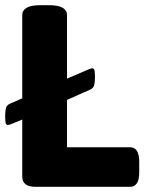

<svg xmlns="http://www.w3.org/2000/svg" viewBox="-20 -722 572 742"><path d="M117 0Q66 0 66 -40V-260L27 -244Q15 -239 11 -239Q3 -239 1.5 -248Q0 -257 0 -274Q0 -293 3 -304.5Q6 -316 20 -322L66 -342V-664Q66 -682 83 -692Q100 -702 137 -702H168Q205 -702 222 -692Q239 -682 239 -664V-418L320 -453Q332 -458 336 -458Q344 -458 345.5 -449Q347 -440 347 -423Q347 -405 344 -393Q341 -381 327 -375L239 -336V-153H482Q518 -153 518 -97V-55Q518 0 482 0Z"/></svg>

Font: Asap Semi Expanded ExtraBold
Style: Regular
Weight: 800
Width: 6
Designer: Pablo Cosgaya
Foundry: Omnibus-Type
Version: Version 3.001; ttfautohint (v1.8.4.7-5d5b)